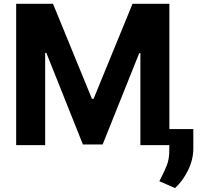

<svg xmlns="http://www.w3.org/2000/svg" viewBox="-20 -747 1027 988"><path d="M63.2 -727.3H252.8L453.1 -238.6H461.6L661.9 -727.3H851.6V0H702.4V-473.4H696.4L508.2 -3.6H406.6L218.4 -475.1H212.4V0H63.2ZM974.8 -82.7V14.9Q975.1 73.2 948.2 128.4Q921.2 183.6 880.7 220.9L800.1 185.4Q802.6 180.4 805 175.4Q807.5 170.5 810 165.5Q825.3 136.4 838.4 103.5Q851.6 70.7 851.2 23.8V-82.7Z"/></svg>

Font: Inter UI
Style: Bold
Weight: 700
Designer: Rasmus Andersson
Foundry: rsms
Version: 3.2;8d6f07862